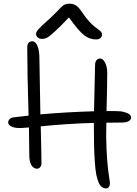

<svg xmlns="http://www.w3.org/2000/svg" viewBox="-20 -1004 756 1056"><path d="M212.9 -790Q196.8 -790 187.5 -798.1Q178.2 -806.2 178.2 -817.9Q178.2 -828.1 191.7 -843.5Q205.1 -858.9 256.8 -904.8Q274.9 -921.4 293 -940.2Q311 -959 318.1 -966.3Q325.2 -973.6 335.9 -978.8Q346.7 -983.9 360.8 -983.9Q383.3 -983.9 398.9 -973.4Q414.6 -962.9 434.1 -933.1Q451.2 -907.2 469 -887.7Q486.8 -868.2 499 -858.6Q511.2 -849.1 521.2 -841.8Q531.2 -834.5 536.1 -828.4Q541 -822.3 541 -814Q541 -801.3 532 -794.2Q522.9 -787.1 507.8 -787.1Q472.7 -787.1 442.4 -810.5Q412.1 -834 358.9 -908.2Q309.1 -855 278.8 -828.1Q248.5 -801.3 237.1 -795.7Q225.6 -790 212.9 -790ZM183.1 -76.2Q165.5 -76.2 153.3 -94.5Q141.1 -112.8 141.1 -152.8Q141.1 -207.5 139.2 -303.2Q104 -299.8 87.9 -299.8Q58.6 -299.8 41.7 -308.8Q24.9 -317.9 24.9 -330.1Q24.9 -340.3 32.5 -348.6Q40 -356.9 57.1 -358.9Q70.8 -360.4 97.4 -363.5Q124 -366.7 137.2 -368.2Q129.9 -606 129.9 -742.2Q129.9 -776.9 158.2 -776.9Q175.3 -776.9 186 -751.7Q196.8 -726.6 196.8 -678.2Q196.8 -636.7 202.1 -375Q345.7 -387.7 497.1 -392.1Q497.6 -442.4 500.2 -528.1Q502.9 -613.8 502.9 -646Q502.9 -663.6 510.7 -672.9Q518.6 -682.1 530.8 -682.1Q546.4 -682.1 558.1 -659.4Q569.8 -636.7 569.8 -602.1Q569.8 -530.8 565.9 -393.1H617.2Q646 -393.1 666 -387Q686 -380.9 693.6 -373.5Q701.2 -366.2 701.2 -358.9Q701.2 -345.2 687.5 -337.6Q673.8 -330.1 649.9 -330.1Q590.8 -330.1 564.9 -329.1Q564 -301.3 564 -251Q565.9 -110.8 583 -11.2Q586.9 8.3 581.1 20.3Q575.2 32.2 564.9 32.2Q550.8 32.2 540.3 24.7Q529.8 17.1 522 -1Q514.2 -19 509.3 -45.4Q504.4 -71.8 501.5 -113.8Q498.5 -155.8 497.3 -206.5Q496.1 -257.3 496.1 -328.1Q345.7 -323.7 204.1 -309.1Q208 -156.7 208 -104Q208 -92.8 200.9 -84.5Q193.8 -76.2 183.1 -76.2Z"/></svg>

Font: Shantell Sans Irregular Bouncy
Style: Regular
Weight: 300
Designer: Stephen Nixon, Anya Danilova, Shantell Martin
Foundry: Arrow Type
Version: Version 1.006;[9816181b4]